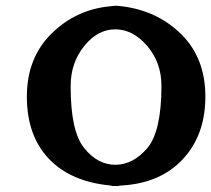

<svg xmlns="http://www.w3.org/2000/svg" viewBox="-20 -637 732 666"><path d="M540 -339.4Q540 -419.9 490.7 -477.5Q441.4 -535.2 379.9 -535.2Q318.4 -535.2 272 -477.1Q225.1 -418.9 225.1 -339.4Q224.6 -182.6 271.5 -124Q318.4 -65.4 379.9 -65.4Q441.4 -65.4 490.7 -123Q540 -180.7 540 -339.4ZM403.3 -615.2Q527.3 -599.6 609.9 -517.1Q692.4 -434.6 692.4 -301.8Q692.4 -168.9 614.3 -85Q536.6 -1.5 403.3 6.3Q394 6.8 391.1 7.8Q388.2 8.8 386.7 8.3Q386.7 8.3 378.4 8.3Q376.5 8.3 374 8.3Q371.1 8.8 361.8 6.3Q224.6 -6.8 148.9 -86.9Q73.2 -167 73.2 -301.8Q73.2 -436 158.2 -520Q243.2 -604 361.8 -615.2Q376 -616.7 382.8 -617.2Q390.1 -616.7 403.3 -615.2Z"/></svg>

Font: Dyuthi
Style: Regular
Weight: 400
Designer: Hiran Venugopalan, Hussain K H and Suresh P for Sawthanthra Malayalam Computing (SMC)
Version: Version 3.0.0+20221109